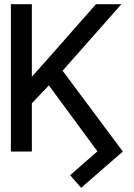

<svg xmlns="http://www.w3.org/2000/svg" viewBox="-20 -727 641 921"><path d="M132.8 -358.9 203.1 -437.5 440.4 -707H562.5L280.3 -387.7L569.3 0L369.1 173.8L316.4 113.3L447.3 -1L214.4 -317.4L132.8 -231.4V0H32.2V-707H132.8Z"/></svg>

Font: Pretendard
Style: Regular
Weight: 400
Designer: Base glyphs from Inter by Rasmus Andersson; Hangeul glyphs from Noto Sans CJK(Source Han Sans) by Jang Soo-young and Kan
Foundry: Kil Hyung-jin
Version: Version 1.309